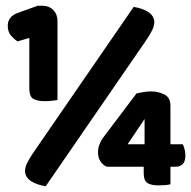

<svg xmlns="http://www.w3.org/2000/svg" viewBox="-20 -641 665 668"><path d="M180 -293Q174 -292 161.5 -290.5Q149 -289 136 -289Q110 -289 96 -297Q82 -305 82 -334V-509L41 -497Q30 -504 18.5 -517Q7 -530 7 -551Q7 -582 39 -595L111 -621H127Q151 -621 165.5 -606Q180 -591 180 -568ZM445 -617Q476 -612 495.5 -599.5Q515 -587 517 -566Q517 -551 509.5 -536Q502 -521 490 -503L139 7Q108 2 88.5 -10.5Q69 -23 67 -44Q67 -59 74.5 -74Q82 -89 94 -107ZM573 -139H616Q619 -133 622 -122.5Q625 -112 625 -100Q625 -79 615.5 -70Q606 -61 592 -61H573V0Q567 2 555 3Q543 4 531 4Q507 4 493.5 -4Q480 -12 480 -39V-61H351Q338 -67 329.5 -79.5Q321 -92 321 -111Q321 -125 325 -135.5Q329 -146 335 -157L455 -316Q465 -318 478 -320.5Q491 -323 506 -323Q530 -323 551.5 -312.5Q573 -302 573 -273ZM483 -227 424 -139H483Z"/></svg>

Font: Baloo Bhaijaan
Style: Regular
Weight: 400
Designer: Devika Bhansali and Ek Type
Foundry: Ek Type
Version: Version 1.443;PS 1.000;hotconv 16.6.51;makeotf.lib2.5.65220;